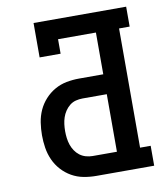

<svg xmlns="http://www.w3.org/2000/svg" viewBox="-82 -805 765 874"><g transform="rotate(-10 300.0 -367.5)"><path d="M292 0Q263 0 234 -5.5Q205 -11 179.5 -25.5Q154 -40 134 -62Q114 -84 102 -111Q90 -138 85.5 -167Q81 -196 81 -225Q81 -254 85.5 -283.5Q90 -313 102 -339.5Q114 -366 134 -388Q154 -410 179.5 -424.5Q205 -439 234 -444.5Q263 -450 292 -450H404V-643H229V-576H132V-735H560V-643H511V-92H560V0ZM292 -92H404V-358H292Q276 -358 260.5 -354Q245 -350 232.5 -340Q220 -330 211 -316.5Q202 -303 197 -288Q192 -273 190 -257Q188 -241 188 -225Q188 -209 190 -193Q192 -177 197 -162Q202 -147 211 -133.5Q220 -120 232.5 -110.5Q245 -101 260.5 -96.5Q276 -92 292 -92Z"/></g></svg>

Font: Iosevka Curly Slab SmBdEx
Style: Regular
Weight: 600
Width: 7
Monospace: yes
Designer: Belleve Invis
Foundry: Belleve Invis
Version: Version 11.1.0; ttfautohint (v1.8.3)